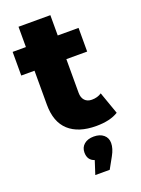

<svg xmlns="http://www.w3.org/2000/svg" viewBox="-171 -737 789 1076"><g transform="rotate(-20 223.5 -199.0)"><path d="M303.2 8.8Q197.3 8.8 140.1 -43.2Q83 -95.2 83 -198.2V-400.9H3.9V-542H83V-663.1H272.9V-542H397V-400.9H272.9V-200.2Q272.9 -170.9 288.3 -154.5Q303.7 -138.2 330.1 -138.2Q364.3 -138.2 388.2 -154.8L435.1 -22Q386.2 8.8 303.2 8.8ZM203.1 265.1 229 185.1Q189 171.9 189 126Q189 95.7 210.4 77.4Q231.9 59.1 268.1 59.1Q304.7 59.1 326.4 77.4Q348.1 95.7 348.1 126Q348.1 159.2 326.2 198.2L289.1 265.1Z"/></g></svg>

Font: Montserrat ExtraBold
Style: Regular
Weight: 800
Designer: Julieta Ulanovsky
Foundry: Julieta Ulanovsky
Version: Version 9.000